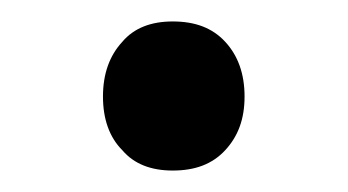

<svg xmlns="http://www.w3.org/2000/svg" viewBox="-20 -441 324 179"><path d="M94 -301C105 -288 121 -282 141 -282C162 -282 178 -288 190 -301C202 -314 208 -330 208 -351C208 -372 202 -389 190 -402C178 -415 162 -421 141 -421C121 -421 105 -415 94 -402C82 -389 76 -372 76 -351C76 -330 82 -313 94 -301Z"/></svg>

Font: BUSH 25 TRIRONG 0515 A
Style: Regular
Weight: 400
Designer: Katatrad Team
Foundry: CadsonDemak